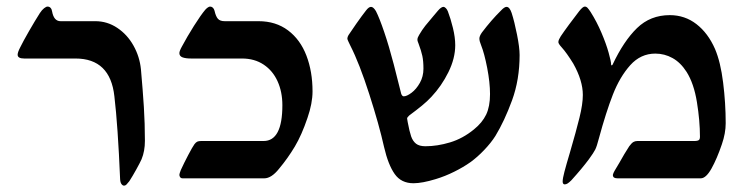

<svg xmlns="http://www.w3.org/2000/svg" viewBox="-20 -548 2311 590"><path d="M54.2 -368.2Q34.2 -368.2 34.2 -379.9Q34.2 -387.2 42 -402.3Q50.8 -420.4 69.3 -452.6Q87.9 -484.9 102.5 -507.8Q108.9 -517.6 115.5 -522.7Q122.1 -527.8 126 -527.8Q131.8 -527.8 135.5 -523.7Q139.2 -519.5 140.1 -512.7Q145.5 -482.9 166 -482.9H272.9Q309.6 -482.9 340.3 -462.4Q371.1 -441.9 390.1 -408Q409.2 -374 413.1 -335Q418.9 -269.5 422.1 -219Q425.3 -168.5 425.3 -115.2Q425.3 -83.5 415 -58.6Q409.7 -46.9 398.4 -26.6Q387.2 -6.3 377.4 8.8Q372.1 15.6 368.7 19Q365.2 22.5 361.3 22.5Q356.9 22.5 353.3 17.6Q349.6 12.7 349.1 2.4Q342.3 -160.6 331.5 -252Q318.8 -368.2 211.9 -368.2Z M598.1 -114.7H790Q847.7 -114.7 847.7 -224.6Q847.7 -265.6 833 -298.1Q818.4 -330.6 790.3 -349.4Q762.2 -368.2 723.6 -368.2H567.4Q550.3 -368.2 540.8 -371.8Q531.2 -375.5 531.2 -384.8Q531.2 -391.1 539.1 -405.3Q554.7 -434.6 575.9 -468.3Q597.2 -502 610.8 -518.1Q614.3 -522 618.4 -524.9Q622.6 -527.8 625.5 -527.8Q630.4 -527.8 634 -524.4Q637.7 -521 639.2 -515.1Q643.1 -497.6 649.7 -490.2Q656.2 -482.9 670.4 -482.9H774.4Q827.6 -482.9 865.2 -454.6Q902.8 -426.3 921.6 -377.2Q940.4 -328.1 940.4 -267.1Q940.4 -230.5 924.8 -185.5Q907.2 -133.3 886 -97.7Q864.7 -62 837.4 -29.3Q814 0 792 0H541.5Q536.1 0 533.7 -3.4Q531.2 -6.8 531.2 -10.7Q531.2 -14.2 535.6 -25.4Q545.9 -47.9 558.6 -72Q571.3 -96.2 577.6 -105Q582 -110.8 586.4 -112.8Q590.8 -114.7 598.1 -114.7Z M1047.4 -429.2Q1047.4 -434.1 1050.8 -439.9Q1057.1 -449.7 1074.7 -474.9Q1092.3 -500 1105 -516.1Q1113.3 -526.9 1120.1 -526.9Q1127.4 -526.9 1135.3 -513.7Q1146 -492.7 1160.6 -449.7Q1175.3 -406.7 1189.9 -350.6Q1199.7 -313 1212.9 -259.8Q1215.8 -252 1220.7 -252Q1230 -252 1244.6 -262.9Q1259.3 -273.9 1270.3 -293.5Q1281.2 -313 1281.2 -336.9Q1281.2 -360.4 1277.8 -376.2Q1274.4 -392.1 1266.1 -414.1Q1265.1 -416.5 1263.9 -419.9Q1262.7 -423.3 1262.7 -425.8Q1262.7 -429.7 1264.2 -433.3Q1265.6 -437 1268.1 -440.9Q1276.9 -456.1 1286.9 -468.8Q1296.9 -481.4 1312.5 -499.5L1325.7 -515.1Q1331.1 -521.5 1335.4 -524.2Q1339.8 -526.9 1342.3 -526.9Q1346.2 -526.9 1350.1 -522.9Q1354 -519 1356.4 -512.7Q1364.7 -491.2 1371.8 -462.2Q1378.9 -433.1 1378.9 -409.2Q1378.9 -368.7 1357.9 -326.2Q1336.9 -283.7 1305.7 -250.5Q1293 -236.8 1276.6 -223.4Q1260.3 -210 1237.8 -193.4Q1231 -187.5 1231 -183.6Q1231 -181.2 1232.9 -172.4Q1238.3 -143.6 1243.4 -128.9Q1248.5 -114.3 1258.5 -106.4Q1268.6 -98.6 1287.1 -98.6Q1323.7 -98.6 1362.8 -110.4Q1401.9 -122.1 1436.5 -150.4Q1461.9 -170.9 1473.9 -195.8Q1485.8 -220.7 1485.8 -258.8Q1485.8 -294.4 1477.1 -339.4Q1468.3 -384.3 1458.5 -408.7Q1453.1 -421.4 1453.1 -429.7Q1453.1 -437 1460.9 -448.2Q1490.2 -486.8 1519 -515.1Q1529.8 -526.9 1536.6 -526.9Q1545.9 -526.9 1552.2 -508.3Q1561 -481 1568.8 -441.4Q1576.7 -401.9 1576.7 -378.9Q1576.7 -303.2 1553.5 -239.7Q1530.3 -176.3 1502.4 -130.4Q1488.8 -108.9 1468 -87.2Q1447.3 -65.4 1425.8 -49.8Q1403.8 -34.2 1375.7 -20.3Q1347.7 -6.3 1318.8 2.4Q1277.3 15.1 1250.5 15.1Q1212.9 15.1 1192.9 -13.2Q1172.9 -41.5 1160.2 -96.2Q1145 -164.6 1114.7 -258.8Q1084.5 -353 1056.6 -407.7Q1054.7 -412.1 1051 -419.4Q1047.4 -426.8 1047.4 -429.2Z M1706.5 -401.9Q1695.8 -413.6 1695.8 -418.5Q1695.8 -422.4 1698 -427.2Q1700.2 -432.1 1703.1 -436.5Q1711.9 -449.7 1728.8 -472.7Q1745.6 -495.6 1759.8 -513.7Q1771 -527.8 1776.9 -527.8Q1781.7 -527.8 1785.4 -523.9Q1789.1 -520 1794.9 -511.2Q1814 -481 1828.4 -447Q1842.8 -413.1 1850.3 -386Q1857.9 -358.9 1857.9 -350.1Q1857.9 -347.2 1859.4 -347.2Q1861.3 -347.2 1862.3 -349.1Q1896.5 -421.9 1937.5 -461.7Q1978.5 -501.5 2038.1 -501.5Q2084.5 -501.5 2120.1 -473.9Q2155.8 -446.3 2177.2 -397.5Q2194.3 -357.4 2202.1 -294.2Q2210 -231 2210 -169.4Q2210 -138.7 2198.2 -104.5Q2183.1 -60.1 2166.3 -30Q2149.4 0 2133.3 0H1877.9Q1870.6 0 1866.9 -2.4Q1863.3 -4.9 1863.3 -10.7Q1863.8 -12.7 1865.2 -16.6Q1866.7 -20.5 1868.7 -23.4L1883.3 -47.9Q1898.4 -75.2 1913.6 -98.6Q1920.9 -108.4 1926.3 -111.6Q1931.6 -114.7 1938.5 -114.7H2115.2Q2123 -114.7 2127 -117.2Q2130.9 -119.6 2130.9 -127.9Q2130.9 -176.8 2121.6 -234.1Q2112.3 -291.5 2089.8 -327.1Q2071.3 -356 2046.6 -369.6Q2022 -383.3 1993.7 -383.3Q1948.7 -383.3 1916.7 -347.7Q1884.8 -312 1863.5 -257.8Q1842.3 -203.6 1820.3 -122.6Q1814 -98.1 1809.1 -88.4Q1804.2 -78.6 1789.6 -58.6Q1768.6 -30.3 1735.8 5.9Q1729 12.7 1724.4 15.6Q1719.7 18.6 1715.3 18.6Q1712.4 18.6 1710.7 16.4Q1709 14.2 1709 9.8Q1709 0.5 1714.4 -20Q1719.7 -40.5 1731.4 -79.6Q1750.5 -145 1760.7 -186.5Q1771 -228 1771 -256.3Q1771 -300.3 1741.7 -352.5Q1721.2 -385.7 1706.5 -401.9Z"/></svg>

Font: David Libre Medium
Style: Regular
Weight: 500
Version: Version 1.000